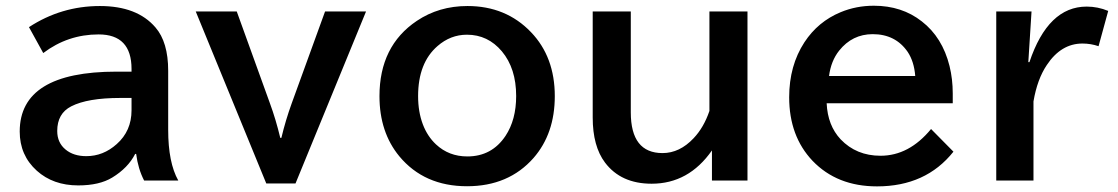

<svg xmlns="http://www.w3.org/2000/svg" viewBox="-20 -605 3901 670"><path d="M439 -355V-364.3Q439 -484.9 324.2 -484.9Q216.8 -484.9 130.9 -419.9L81.1 -510.3Q193.8 -584 328.6 -584Q458.5 -584 522.5 -509.3Q566.9 -458 566.9 -357.9V-151.9Q566.9 -37.6 602.1 24.9H482.9Q461.9 -15.6 455.1 -67.9H451.7Q426.8 -19 371.6 14.6Q326.7 42 252.9 42Q165.5 42 108.4 -9.3Q48.8 -63 48.8 -146Q48.8 -355 386.7 -355ZM439 -263.2H399.9Q285.6 -263.2 228.5 -233.9Q179.7 -209 179.7 -147.9Q179.7 -106.9 209 -83Q236.8 -60.1 281.2 -60.1Q340.3 -60.1 387.2 -102.1Q439 -147.9 439 -220.2Z M663.1 -564.9H806.2L921.9 -244.6Q942.4 -189 958 -124H961.9Q976.6 -185.5 998 -244.6L1114.3 -564.9H1257.3L1011.2 35.2H909.2Z M1611.3 -584Q1745.6 -584 1833 -492.7Q1916 -406.2 1916 -269.5Q1916 -138.7 1841.8 -53.7Q1754.9 44.9 1609.9 44.9Q1460.4 44.9 1373.5 -59.6Q1304.2 -143.6 1304.2 -269.5Q1304.2 -444.8 1434.6 -532.2Q1511.7 -584 1611.3 -584ZM1609.4 -483.9Q1552.2 -483.9 1506.8 -444.3Q1439 -385.7 1439 -269.5Q1439 -214.8 1455.6 -170.9Q1471.7 -128.9 1501.5 -101.1Q1546.4 -59.1 1610.8 -59.1Q1696.3 -59.1 1744.1 -130.9Q1781.2 -187 1781.2 -270Q1781.2 -366.2 1731.4 -425.8Q1682.6 -483.9 1609.4 -483.9Z M2048.3 -564.9H2181.2V-212.9Q2181.2 -70.8 2292 -70.8Q2351.6 -70.8 2400.4 -122.6Q2436 -160.2 2455.6 -217.8V-564.9H2588.4V24.9H2464.4V-80.1Q2383.3 36.1 2253.9 36.1Q2147 36.1 2091.3 -37.6Q2048.3 -94.7 2048.3 -194.8Z M3304.7 -244.6H2864.7Q2868.2 -167 2913.6 -118.7Q2968.3 -61.5 3052.7 -61.5Q3152.3 -61.5 3229 -154.8L3307.1 -75.7Q3210.9 45.4 3040.5 45.4Q2900.9 45.4 2815.4 -43.9Q2733.9 -129.9 2733.9 -265.6Q2733.9 -376 2787.1 -457.5Q2834.5 -529.8 2913.6 -562.5Q2967.8 -585 3029.3 -585Q3127.4 -585 3196.8 -530.3Q3268.6 -474.6 3293.5 -374.5Q3304.7 -329.1 3304.7 -278.8ZM3173.8 -339.8Q3169.9 -390.1 3147.5 -423.8Q3105 -485.8 3025.4 -485.8Q2954.1 -485.8 2908.2 -428.2Q2879.9 -392.6 2873 -339.8Z M3568.4 -388.2H3572.3Q3637.2 -582 3772 -582Q3811 -582 3847.2 -566.9L3813.5 -443.8Q3786.1 -453.1 3757.3 -453.1Q3682.6 -453.1 3632.8 -377.9Q3599.6 -328.6 3586.4 -251V24.9H3456.5V-564.9H3579.6Z"/></svg>

Font: FORM UDPGothic
Style: Bold
Weight: 700
Foundry: Pronama LLC
Version: Version 1.051